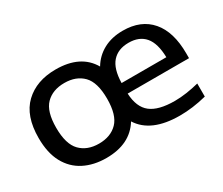

<svg xmlns="http://www.w3.org/2000/svg" viewBox="-99 -800 1229 1057"><g transform="rotate(-30 516.0 -271.0)"><path d="M321.5 10Q241.5 10 180.8 -21Q120 -52 86 -114.5Q52 -177 52 -272Q52 -412.5 125.5 -482.5Q199 -552.5 321.5 -552.5Q479 -552.5 542 -444Q573 -496 625.5 -524.2Q678 -552.5 748 -552.5Q863.5 -552.5 926.2 -479.2Q989 -406 989 -269V-239H599Q603 -151 652 -112.5Q701 -74 804.5 -74Q841 -74 880 -79.8Q919 -85.5 958.5 -95.5V-12.5Q913 -1 871 4.5Q829 10 788.5 10Q606 10 538.5 -97Q472.5 10 321.5 10ZM742.5 -479Q675 -479 638 -437.2Q601 -395.5 599 -306H883.5Q881.5 -395 845.8 -437Q810 -479 742.5 -479ZM325.5 -79Q400 -79 443.5 -123.5Q487 -168 487 -271.5Q487 -375.5 443.5 -419.8Q400 -464 325.5 -464Q251 -464 207.5 -420Q164 -376 164 -272.5Q164 -168.5 207.5 -123.8Q251 -79 325.5 -79Z"/></g></svg>

Font: Encode Sans Exp Md
Style: Regular
Weight: 500
Width: 7
Designer: Multiple Designers
Foundry: Impallari Type
Version: Version 3.002; ttfautohint (v1.8.3) -l 8 -r 50 -G 200 -x 14 